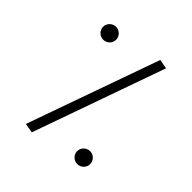

<svg xmlns="http://www.w3.org/2000/svg" viewBox="-228 -963 1156 1156"><g transform="rotate(45 350.0 -384.5)"><path d="M231 43 530 -801 470 -812 170 33ZM141 -655C171 -655 196 -680 196 -710C196 -740 171 -765 141 -765C110 -765 85 -740 85 -710C85 -680 110 -655 141 -655ZM560 -15C590 -15 615 -40 615 -70C615 -100 590 -125 560 -125C529 -125 504 -100 504 -70C504 -40 529 -15 560 -15Z"/></g></svg>

Font: Kawkab Mono Light
Style: Bold
Weight: 400
Monospace: yes
Designer: Abdullah Arif
Foundry: Abdullah Arif
Version: Version 1.000;PS 000.500;hotconv 1.0.88;makeotf.lib2.5.64775